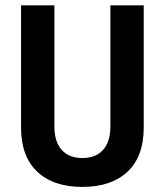

<svg xmlns="http://www.w3.org/2000/svg" viewBox="-20 -701 627 733"><path d="M528.7 -213.7Q528.7 -103.8 467 -45.6Q405.3 12.6 294.5 12.6Q183.8 12.6 122.1 -45.6Q60.4 -103.8 60.4 -213.7V-680.7H187.7V-218.1Q187.7 -159.9 215.5 -128.8Q243.3 -97.7 294.5 -97.7Q345.8 -97.7 373.6 -128.8Q401.4 -159.9 401.4 -218.1V-680.7H528.7Z"/></svg>

Font: Puralecka Narrow
Style: Bold
Weight: 700
Designer: Hector Gatti, Marcela Romero, Pablo Cosgaya and Nicolas Silva
Version: Version 1.004;PS 001.004;hotconv 1.0.70;makeotf.lib2.5.58329